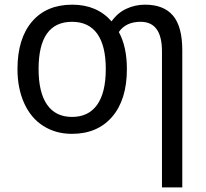

<svg xmlns="http://www.w3.org/2000/svg" viewBox="-20 -566 885 826"><path d="M146 -269Q146 -168 182.6 -115.5Q219.2 -63 290 -63Q360.8 -63 397.9 -115.2Q435.1 -167.5 435.1 -269Q435.1 -369.6 398.2 -420.9Q361.3 -472.2 290 -472.2Q146 -472.2 146 -269ZM525.9 -269Q525.9 -137.2 462.6 -63.7Q399.4 9.8 289.1 9.8Q219.7 9.8 166.3 -24.2Q112.8 -58.1 84 -122.1Q55.2 -186 55.2 -269Q55.2 -399.4 117.4 -472.7Q179.7 -545.9 291 -545.9Q397 -545.9 460 -474.1Q485.8 -510.7 523.7 -528.3Q561.5 -545.9 604 -545.9Q684.1 -545.9 724.1 -499Q764.2 -452.1 764.2 -349.1V240.2H676.8V-345.2Q676.8 -472.2 585 -472.2Q521.5 -472.2 491.2 -428.2Q525.9 -364.7 525.9 -269Z"/></svg>

Font: NotoSans
Style: Regular
Weight: 400
Designer: Monotype Design team
Foundry: Monotype Imaging Inc.
Version: Version 1.04; ttfautohint (v1.4.1)